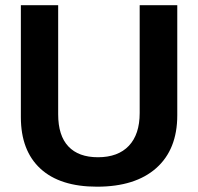

<svg xmlns="http://www.w3.org/2000/svg" viewBox="-20 -708 762 738"><path d="M353 9.6Q210.8 9.6 135.5 -59.6Q60.2 -128.9 60.2 -257.8V-688H203.6V-268.7Q203.6 -186.7 242.8 -145.2Q281.9 -103.6 356.6 -103.6Q433.7 -103.6 475.3 -147.6Q516.9 -191.6 516.9 -273.5V-688H661.4V-265.1Q661.4 -133.7 580.7 -62Q500 9.6 353 9.6Z"/></svg>

Font: Ramabhadra
Style: Regular
Weight: 400
Designer: Purushoth Kumar Guthula
Foundry: Andhrapradesh Society for Knowledge Networks
Version: Version 1.0.5; ttfautohint (vUNKNOWN) -l 7 -r 28 -G 50 -x 13